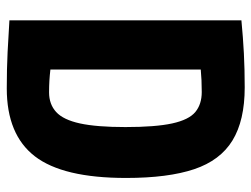

<svg xmlns="http://www.w3.org/2000/svg" viewBox="-110 -640 760 581"><g transform="rotate(90 270.5 -350.0)"><path d="M248 10Q189 10 138 7.5Q87 5 42 2V-700Q94 -705 142 -707.5Q190 -710 245 -710Q345 -710 405.5 -673Q466 -636 492.5 -557Q519 -478 519 -351Q519 -160 453.5 -75Q388 10 248 10ZM260 -118Q296 -118 319.5 -139.5Q343 -161 354 -211.5Q365 -262 365 -349Q365 -440 354 -490.5Q343 -541 319.5 -560.5Q296 -580 259 -580Q222 -580 191 -577V-122Q208 -120 224.5 -119Q241 -118 260 -118Z"/></g></svg>

Font: Georama SemiCondensed
Style: Bold
Weight: 700
Width: 4
Designer: Jean-Baptiste Levee
Foundry: Production Type
Version: Version 1.000